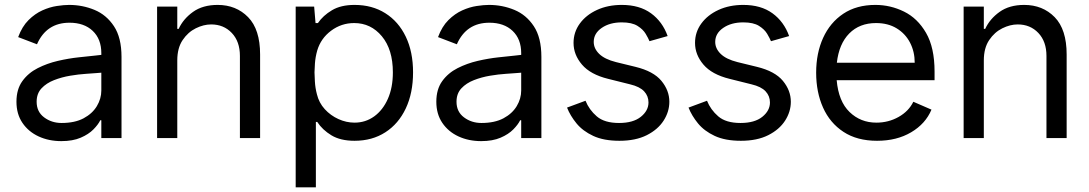

<svg xmlns="http://www.w3.org/2000/svg" viewBox="-20 -573 4522 797"><path d="M400.6 0V-73.9H396.3Q387.8 -56.1 367.9 -35.9Q348 -15.6 315 -1.4Q282 12.8 234.4 12.8Q182.5 12.8 140.3 -6.7Q98 -26.3 73.2 -62.9Q48.3 -99.4 48.3 -150.6Q48.3 -202.4 72.8 -236.3Q97.3 -270.2 136.5 -290.1Q175.8 -310 220.3 -320.3Q264.9 -330.6 306.1 -335Q347.3 -339.5 375 -342.3L400.6 -345.2V-352.3Q400.6 -410.9 364.9 -444.8Q329.2 -478.7 268.5 -478.7Q172.9 -478.7 133.5 -389.2L55.4 -419Q71.7 -463.1 98.5 -489.7Q125.4 -516.3 155.9 -530Q186.4 -543.7 215.7 -548.1Q245 -552.6 267 -552.6Q322.4 -552.6 372.2 -532Q421.9 -511.4 453.1 -464.1Q484.4 -416.9 484.4 -336.6V0ZM400.6 -271.3 383.5 -269.9Q366.8 -268.5 336.6 -266.5Q306.5 -264.6 271.3 -258.7Q236.2 -252.8 204.4 -240.4Q172.6 -228 152.3 -206.3Q132.1 -184.7 132.1 -150.6Q132.1 -109 163.2 -85.8Q194.2 -62.5 235.8 -62.5Q290.5 -62.5 327.1 -82Q363.6 -101.6 382.1 -132.5Q400.6 -163.4 400.6 -197.4Z M715.9 -322.4V0H632.1V-545.5H715.9V-453.1H721.6Q740.8 -494.7 781.2 -523.6Q821.7 -552.6 883.5 -552.6Q960.2 -552.6 1009.9 -501.8Q1059.7 -451 1059.7 -346.6V0H975.9V-340.9Q975.9 -400.6 942.3 -436.1Q908.7 -471.6 856.5 -471.6Q825.3 -471.6 792.8 -455.6Q760.3 -439.6 738.1 -406.6Q715.9 -373.6 715.9 -322.4Z M1207.4 204.5V-545.5H1284.1L1289.8 -477.3H1299.7Q1321 -508.5 1358 -530.5Q1394.9 -552.6 1451.7 -552.6Q1524.9 -552.6 1579.5 -518.1Q1634.2 -483.7 1664.4 -420.8Q1694.6 -358 1694.6 -272.7Q1694.6 -186.8 1664.4 -122.9Q1634.2 -58.9 1579.5 -23.8Q1524.9 11.4 1451.7 11.4Q1393.1 11.4 1355.6 -11.4Q1318.2 -34.1 1296.9 -66.8H1291.2V204.5ZM1295.5 -181.8Q1304 -146.3 1328.1 -119.9Q1352.3 -93.4 1384.9 -78.7Q1417.6 -63.9 1451.7 -63.9Q1497.2 -63.9 1533.2 -89.8Q1569.2 -115.8 1590 -162.6Q1610.8 -209.5 1610.8 -272.7Q1610.8 -367.5 1565.2 -422.4Q1519.5 -477.3 1450.3 -477.3Q1397 -477.3 1354.4 -445.5Q1311.8 -413.7 1296.9 -363.6Q1289.1 -335.9 1287.3 -309.5Q1285.5 -283 1285.5 -272.7Q1285.5 -262.1 1287.1 -234.7Q1288.7 -207.4 1295.5 -181.8Z M2143.5 0V-73.9H2139.2Q2130.7 -56.1 2110.8 -35.9Q2090.9 -15.6 2057.9 -1.4Q2024.9 12.8 1977.3 12.8Q1925.4 12.8 1883.2 -6.7Q1840.9 -26.3 1816.1 -62.9Q1791.2 -99.4 1791.2 -150.6Q1791.2 -202.4 1815.7 -236.3Q1840.2 -270.2 1879.4 -290.1Q1918.7 -310 1963.2 -320.3Q2007.8 -330.6 2049 -335Q2090.2 -339.5 2117.9 -342.3L2143.5 -345.2V-352.3Q2143.5 -410.9 2107.8 -444.8Q2072.1 -478.7 2011.4 -478.7Q1915.8 -478.7 1876.4 -389.2L1798.3 -419Q1814.6 -463.1 1841.4 -489.7Q1868.3 -516.3 1898.8 -530Q1929.3 -543.7 1958.6 -548.1Q1987.9 -552.6 2009.9 -552.6Q2065.3 -552.6 2115.1 -532Q2164.8 -511.4 2196 -464.1Q2227.3 -416.9 2227.3 -336.6V0ZM2143.5 -271.3 2126.4 -269.9Q2109.7 -268.5 2079.5 -266.5Q2049.4 -264.6 2014.2 -258.7Q1979 -252.8 1947.3 -240.4Q1915.5 -228 1895.2 -206.3Q1875 -184.7 1875 -150.6Q1875 -109 1906.1 -85.8Q1937.1 -62.5 1978.7 -62.5Q2033.4 -62.5 2070 -82Q2106.5 -101.6 2125 -132.5Q2143.5 -163.4 2143.5 -197.4Z M2360.8 -394.9Q2360.8 -439.6 2386.9 -475.3Q2413 -511 2458.3 -531.8Q2503.6 -552.6 2561.1 -552.6Q2634.6 -552.6 2682.4 -517.8Q2730.1 -483 2751.4 -423.3L2676.1 -402Q2671.2 -414.1 2660.3 -432.5Q2649.5 -451 2626.2 -465.6Q2603 -480.1 2561.1 -480.1Q2511 -480.1 2477.8 -457.2Q2444.6 -434.3 2444.6 -399.1Q2444.6 -371.4 2467.3 -349.3Q2490.1 -327.1 2536.9 -315.3L2617.9 -295.5Q2692.5 -277.3 2725.5 -237.4Q2758.5 -197.4 2758.5 -150.6Q2758.5 -109.4 2734.7 -72.3Q2710.9 -35.2 2664.8 -11.9Q2618.6 11.4 2551.1 11.4Q2485.8 11.4 2442.5 -8.9Q2399.1 -29.1 2373.2 -60.7Q2347.3 -92.3 2333.8 -126.4L2410.5 -154.8Q2425.4 -117.5 2457.2 -90Q2489 -62.5 2549.7 -62.5Q2608.3 -62.5 2640.1 -88.1Q2671.9 -113.6 2671.9 -147.7Q2671.9 -174.4 2653.8 -193.9Q2635.7 -213.4 2595.2 -223L2504.3 -245.7Q2430.8 -263.8 2395.8 -304.9Q2360.8 -345.9 2360.8 -394.9Z M2865.1 -394.9Q2865.1 -439.6 2891.2 -475.3Q2917.3 -511 2962.5 -531.8Q3007.8 -552.6 3065.3 -552.6Q3138.8 -552.6 3186.6 -517.8Q3234.4 -483 3255.7 -423.3L3180.4 -402Q3175.4 -414.1 3164.6 -432.5Q3153.8 -451 3130.5 -465.6Q3107.2 -480.1 3065.3 -480.1Q3015.3 -480.1 2982.1 -457.2Q2948.9 -434.3 2948.9 -399.1Q2948.9 -371.4 2971.6 -349.3Q2994.3 -327.1 3041.2 -315.3L3122.2 -295.5Q3196.7 -277.3 3229.8 -237.4Q3262.8 -197.4 3262.8 -150.6Q3262.8 -109.4 3239 -72.3Q3215.2 -35.2 3169 -11.9Q3122.9 11.4 3055.4 11.4Q2990.1 11.4 2946.7 -8.9Q2903.4 -29.1 2877.5 -60.7Q2851.6 -92.3 2838.1 -126.4L2914.8 -154.8Q2929.7 -117.5 2961.5 -90Q2993.3 -62.5 3054 -62.5Q3112.6 -62.5 3144.4 -88.1Q3176.1 -113.6 3176.1 -147.7Q3176.1 -174.4 3158 -193.9Q3139.9 -213.4 3099.4 -223L3008.5 -245.7Q2935 -263.8 2900 -304.9Q2865.1 -345.9 2865.1 -394.9Z M3620.7 11.4Q3537.6 11.4 3481.4 -25.6Q3425.1 -62.5 3396.5 -126.4Q3367.9 -190.3 3367.9 -271.3Q3367.9 -352.3 3396.8 -415.8Q3425.8 -479.4 3480.6 -516Q3535.5 -552.6 3613.6 -552.6Q3676.1 -552.6 3732.4 -525Q3788.7 -497.5 3824 -436.6Q3859.4 -375.7 3859.4 -275.6V-240.1H3453.1Q3460.9 -152 3506.6 -108Q3552.2 -63.9 3617.9 -63.9Q3668 -63.9 3710 -87.5Q3752.1 -111.2 3771.3 -150.6L3846.6 -117.9Q3822.1 -59.3 3762.4 -24Q3702.8 11.4 3620.7 11.4ZM3616.5 -477.3Q3547.9 -477.3 3505.3 -434.1Q3462.7 -391 3453.8 -312.5H3777Q3777 -358.7 3757.6 -396Q3738.3 -433.2 3702.2 -455.3Q3666.2 -477.3 3616.5 -477.3Z M4063.9 -322.4V0H3980.1V-545.5H4063.9V-453.1H4069.6Q4088.8 -494.7 4129.3 -523.6Q4169.7 -552.6 4231.5 -552.6Q4308.2 -552.6 4358 -501.8Q4407.7 -451 4407.7 -346.6V0H4323.9V-340.9Q4323.9 -400.6 4290.3 -436.1Q4256.7 -471.6 4204.5 -471.6Q4173.3 -471.6 4140.8 -455.6Q4108.3 -439.6 4086.1 -406.6Q4063.9 -373.6 4063.9 -322.4Z"/></svg>

Font: Inter UI
Style: Regular
Weight: 400
Designer: Rasmus Andersson
Foundry: rsms
Version: Version 2.2